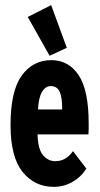

<svg xmlns="http://www.w3.org/2000/svg" viewBox="-20 -716 390 747"><path d="M189 11Q115 11 68 -47Q21 -105 21 -229Q21 -362 64.5 -422Q108 -482 180 -482Q247 -482 286 -423.5Q325 -365 325 -236Q325 -225 325 -214Q325 -203 324 -193H126Q128 -134 148 -111.5Q168 -89 194 -89Q236 -88 264 -128L316 -60Q295 -27 261.5 -8Q228 11 189 11ZM128 -290H222Q222 -338 212 -359.5Q202 -381 177 -381Q157 -381 143.5 -358.5Q130 -336 128 -290ZM173 -499 88 -650 179 -696 240 -530Z"/></svg>

Font: Inconsolata ExtraCondensed Black
Style: Regular
Weight: 900
Width: 2
Monospace: yes
Designer: Raph Levien, Cyreal, Brenton Simpson
Foundry: Raph Levien, Cyreal, Google
Version: Version 3.001; ttfautohint (v1.8.2.53-6de2)